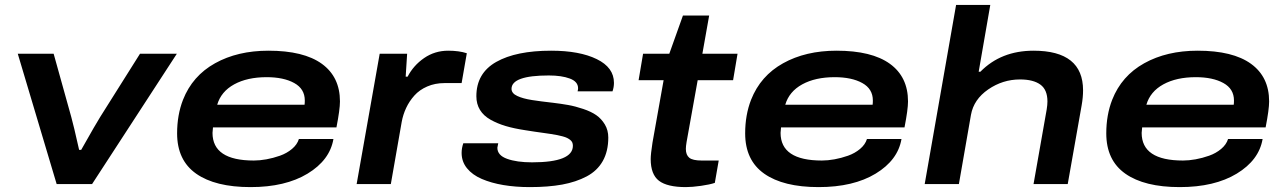

<svg xmlns="http://www.w3.org/2000/svg" viewBox="-20 -744 5192 776"><path d="M209 0 51.8 -526.9H196.8L268.1 -271Q276.9 -240.2 299.8 -138.2H308.1Q370.6 -249 384.8 -271L545.9 -526.9H694.8L352.1 0Z M992.7 12.2Q850.1 12.2 772.9 -42Q695.8 -96.2 695.8 -205.1Q695.8 -279.3 719.7 -340.8Q757.8 -437.5 849.1 -488.3Q940.4 -539.1 1064.9 -539.1Q1207.5 -539.1 1280.8 -486.1Q1354 -433.1 1354 -334Q1354 -301.8 1339.8 -229H840.8Q838.9 -213.4 838.9 -207Q838.9 -95.2 1005.9 -95.2Q1029.8 -95.2 1056.9 -100.1Q1084 -105 1111.6 -114.7Q1139.2 -124.5 1160.2 -142.1Q1181.2 -159.7 1188 -182.1H1327.6Q1313 -96.7 1223.1 -42.2Q1133.3 12.2 992.7 12.2ZM857.9 -320.8H1210.9Q1211.9 -326.7 1211.9 -337.9Q1211.9 -384.8 1169.2 -408.4Q1126.5 -432.1 1057.6 -432.1Q979.5 -432.1 926.5 -403.1Q873.5 -374 857.9 -320.8Z M1421.4 0 1514.6 -526.9H1625.5L1619.6 -434.1H1627.4Q1650.9 -479.5 1694.1 -509.3Q1737.3 -539.1 1791.5 -539.1Q1835.4 -539.1 1866.7 -528.8L1845.7 -408.2H1776.4Q1738.3 -408.2 1706.8 -394.5Q1675.3 -380.9 1654.8 -357.9Q1634.3 -335 1621.6 -307.9Q1608.9 -280.8 1603.5 -251L1559.6 0Z M2121.6 12.2Q2063.5 12.2 2014.4 3.9Q1965.3 -4.4 1927.2 -20.8Q1889.2 -37.1 1867.4 -64Q1845.7 -90.8 1845.7 -126Q1845.7 -145 1852.5 -165H1993.7Q1990.2 -147.9 1990.2 -147Q1990.2 -116.2 2029.5 -102.1Q2068.8 -87.9 2130.4 -87.9Q2295.4 -87.9 2295.4 -154.8Q2295.4 -162.1 2293 -168Q2290.5 -173.8 2284.7 -178.5Q2278.8 -183.1 2272 -186.5Q2265.1 -189.9 2253.9 -192.9Q2242.7 -195.8 2232.2 -198Q2221.7 -200.2 2205.3 -202.6Q2189 -205.1 2175 -207Q2161.1 -209 2140.4 -211.9Q2119.6 -214.8 2102.5 -217.8Q2057.6 -224.6 2023.9 -234.6Q1990.2 -244.6 1962.4 -260.3Q1934.6 -275.9 1919.9 -299.8Q1905.3 -323.7 1905.3 -355Q1905.3 -448.2 1985.6 -493.7Q2065.9 -539.1 2207.5 -539.1Q2322.3 -539.1 2391.8 -505.1Q2461.4 -471.2 2461.4 -409.2Q2461.4 -391.6 2455.6 -375H2314.5Q2316.4 -382.8 2316.4 -387.2Q2316.4 -414.1 2283.2 -426.5Q2250 -439 2198.2 -439Q2047.4 -439 2047.4 -384.8Q2047.4 -376 2053.2 -368.7Q2059.1 -361.3 2070.8 -356Q2082.5 -350.6 2096.7 -346.7Q2110.8 -342.8 2130.6 -339.6Q2150.4 -336.4 2168.7 -334.2Q2187 -332 2210.9 -329.1H2211.4Q2248 -324.7 2276.6 -319.6Q2305.2 -314.5 2337.2 -303.7Q2369.1 -293 2389.9 -278.6Q2410.6 -264.2 2424.6 -241Q2438.5 -217.8 2438.5 -188Q2438.5 -132.8 2416.3 -93.3Q2394 -53.7 2351.1 -31Q2308.1 -8.3 2252 2Q2195.8 12.2 2121.6 12.2Z M2752 12.2Q2676.8 12.2 2643.3 -13.4Q2609.9 -39.1 2609.9 -101.1Q2609.9 -121.1 2617.2 -168L2662.1 -419.9H2561L2579.1 -526.9H2685.1L2740.2 -681.2H2846.2L2818.8 -526.9H2960.9L2942.9 -419.9H2799.8L2754.9 -169.9Q2752 -152.8 2752 -142.1Q2752 -117.7 2765.9 -106.4Q2779.8 -95.2 2815.9 -95.2H2884.8L2869.1 -4.9Q2849.1 2 2813.2 7.1Q2777.3 12.2 2752 12.2Z M3288.6 12.2Q3146 12.2 3068.8 -42Q2991.7 -96.2 2991.7 -205.1Q2991.7 -279.3 3015.6 -340.8Q3053.7 -437.5 3145 -488.3Q3236.3 -539.1 3360.8 -539.1Q3503.4 -539.1 3576.7 -486.1Q3649.9 -433.1 3649.9 -334Q3649.9 -301.8 3635.7 -229H3136.7Q3134.8 -213.4 3134.8 -207Q3134.8 -95.2 3301.8 -95.2Q3325.7 -95.2 3352.8 -100.1Q3379.9 -105 3407.5 -114.7Q3435.1 -124.5 3456.1 -142.1Q3477.1 -159.7 3483.9 -182.1H3623.5Q3608.9 -96.7 3519 -42.2Q3429.2 12.2 3288.6 12.2ZM3153.8 -320.8H3506.8Q3507.8 -326.7 3507.8 -337.9Q3507.8 -384.8 3465.1 -408.4Q3422.4 -432.1 3353.5 -432.1Q3275.4 -432.1 3222.4 -403.1Q3169.4 -374 3153.8 -320.8Z M3717.3 0 3844.2 -724.1H3982.4L3935.5 -454.1H3942.4Q4025.9 -539.1 4157.2 -539.1Q4357.4 -539.1 4357.4 -378.9Q4357.4 -350.6 4351.6 -317.9L4295.4 0H4157.2L4210.4 -301.8Q4213.4 -320.3 4213.4 -334Q4213.4 -381.3 4184.8 -402.1Q4156.2 -422.9 4102.5 -422.9Q4032.7 -422.9 3974.1 -382.6Q3915.5 -342.3 3904.3 -279.8L3855.5 0Z M4748 12.2Q4605.5 12.2 4528.3 -42Q4451.2 -96.2 4451.2 -205.1Q4451.2 -279.3 4475.1 -340.8Q4513.2 -437.5 4604.5 -488.3Q4695.8 -539.1 4820.3 -539.1Q4962.9 -539.1 5036.1 -486.1Q5109.4 -433.1 5109.4 -334Q5109.4 -301.8 5095.2 -229H4596.2Q4594.2 -213.4 4594.2 -207Q4594.2 -95.2 4761.2 -95.2Q4785.2 -95.2 4812.3 -100.1Q4839.4 -105 4866.9 -114.7Q4894.5 -124.5 4915.5 -142.1Q4936.5 -159.7 4943.4 -182.1H5083Q5068.4 -96.7 4978.5 -42.2Q4888.7 12.2 4748 12.2ZM4613.3 -320.8H4966.3Q4967.3 -326.7 4967.3 -337.9Q4967.3 -384.8 4924.6 -408.4Q4881.8 -432.1 4813 -432.1Q4734.9 -432.1 4681.9 -403.1Q4628.9 -374 4613.3 -320.8Z"/></svg>

Font: Archivo Expanded SemiBold
Style: Italic
Weight: 600
Width: 7
Italic angle: -10°
Designer: Hector Gatti
Foundry: Omnibus-Type
Version: Version 2.001